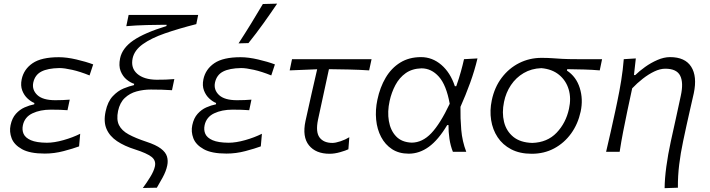

<svg xmlns="http://www.w3.org/2000/svg" viewBox="-20 -812 3797 1027"><path d="M219.5 9.5Q140 9.5 97.8 -14Q55.5 -37.5 42.2 -72.5Q29 -107.5 36.5 -142.5Q44.5 -180.5 65 -203.2Q85.5 -226 111.5 -237.5Q137.5 -249 163 -254L164 -261Q146 -268 127.5 -285Q109 -302 99 -328Q89 -354 96 -388Q107.5 -442 154.5 -474Q201.5 -506 295 -506Q336.5 -506 388.2 -494Q440 -482 478.5 -467.5L459 -408.5Q408.5 -429 366.2 -438.5Q324 -448 298 -448Q235.5 -447 201.2 -429.2Q167 -411.5 158 -370.5Q150 -332 179.2 -304Q208.5 -276 276 -276Q297.5 -276 316.2 -276.8Q335 -277.5 353 -279L341 -222.5Q320 -224 299 -224.8Q278 -225.5 252 -225.5Q195 -225.5 153.5 -205.8Q112 -186 102.5 -142.5Q97 -117 106.2 -96Q115.5 -75 145.2 -62Q175 -49 230.5 -48.5Q270 -48.5 319.5 -62.5Q369 -76.5 409 -96.5L403 -29Q370.5 -17 320.5 -3.8Q270.5 9.5 219.5 9.5Z M744 193.5Q763.5 167.5 783.2 135.5Q803 103.5 808.5 78.5Q815.5 46.5 790.5 27Q765.5 7.5 703 -12.5Q645.5 -30.5 606 -57Q566.5 -83.5 549.8 -122.2Q533 -161 545 -216.5Q556 -268.5 583 -297.2Q610 -326 641.2 -338.8Q672.5 -351.5 696 -356.5L698 -363.5Q678 -369.5 657.2 -386.5Q636.5 -403.5 625.2 -431.8Q614 -460 622.5 -500.5Q634 -555 693.2 -595.8Q752.5 -636.5 870 -672.5L871.5 -679.5H860Q823 -679.5 765 -678Q707 -676.5 655.5 -672L668 -732H1040L1030 -683Q935.5 -659 862.2 -633.5Q789 -608 744 -575.8Q699 -543.5 689.5 -500.5Q678.5 -448.5 713.8 -417.5Q749 -386.5 817 -385.5Q844 -385.5 866.5 -386.2Q889 -387 912.5 -389L900 -329.5Q873 -331.5 845.8 -332.2Q818.5 -333 787 -333Q747 -333 710.5 -323Q674 -313 647.5 -288Q621 -263 611.5 -218.5Q602 -172 616.5 -142.8Q631 -113.5 668 -93.2Q705 -73 762.5 -54Q814.5 -37 840.5 -17.2Q866.5 2.5 873.2 25.2Q880 48 874.5 73.5Q868.5 103.5 849.8 137.8Q831 172 819 192Z M1191.5 9.5Q1112 9.5 1069.8 -14Q1027.5 -37.5 1014.2 -72.5Q1001 -107.5 1008.5 -142.5Q1016.5 -180.5 1037 -203.2Q1057.5 -226 1083.5 -237.5Q1109.5 -249 1135 -254L1136 -261Q1118 -268 1099.5 -285Q1081 -302 1071 -328Q1061 -354 1068 -388Q1079.5 -442 1126.5 -474Q1173.5 -506 1267 -506Q1308.5 -506 1360.2 -494Q1412 -482 1450.5 -467.5L1431 -408.5Q1380.5 -429 1338.2 -438.5Q1296 -448 1270 -448Q1207.5 -447 1173.2 -429.2Q1139 -411.5 1130 -370.5Q1122 -332 1151.2 -304Q1180.5 -276 1248 -276Q1269.5 -276 1288.2 -276.8Q1307 -277.5 1325 -279L1313 -222.5Q1292 -224 1271 -224.8Q1250 -225.5 1224 -225.5Q1167 -225.5 1125.5 -205.8Q1084 -186 1074.5 -142.5Q1069 -117 1078.2 -96Q1087.5 -75 1117.2 -62Q1147 -49 1202.5 -48.5Q1242 -48.5 1291.5 -62.5Q1341 -76.5 1381 -96.5L1375 -29Q1342.5 -17 1292.5 -3.8Q1242.5 9.5 1191.5 9.5ZM1256 -580Q1290.5 -633 1322.8 -685.5Q1355 -738 1386 -790.5L1462.5 -792.5Q1426 -738.5 1388 -685.5Q1350 -632.5 1309 -581.5Z M1743 10.5Q1669 10.5 1632.5 -34.8Q1596 -80 1614 -164.5Q1631 -244.5 1647.2 -313.8Q1663.5 -383 1676.5 -441.5L1529.5 -435.5L1542 -495.5H1967.5L1954.5 -435.5Q1901.5 -439 1846.5 -440.2Q1791.5 -441.5 1739.5 -442Q1725 -374 1710.2 -306.5Q1695.5 -239 1681 -171.5Q1667.5 -106 1689.2 -76.8Q1711 -47.5 1758 -47.5Q1774.5 -47.5 1801 -56.2Q1827.5 -65 1848.5 -78L1843.5 -13.5Q1829 -6.5 1799.2 2Q1769.5 10.5 1743 10.5Z M2166.5 10Q2114 10 2077 -14.2Q2040 -38.5 2018.5 -79.5Q1997 -120.5 1992 -172Q1987 -223.5 1998.5 -278Q2012.5 -345 2043 -396.5Q2073.5 -448 2120.8 -477.2Q2168 -506.5 2232 -506.5Q2292.5 -506.5 2340.8 -465Q2389 -423.5 2413 -351H2420.5Q2435.5 -393.5 2445.2 -428.8Q2455 -464 2462 -495.5L2534 -499.5Q2519 -435.5 2494.8 -368.8Q2470.5 -302 2443 -240.5Q2442 -179.5 2447.2 -117.8Q2452.5 -56 2474 0H2402.5Q2389.5 -32.5 2384 -70Q2378.5 -107.5 2379 -143H2372Q2324.5 -63.5 2274 -26.8Q2223.5 10 2166.5 10ZM2182.5 -49Q2239.5 -49.5 2287 -99.5Q2334.5 -149.5 2385.5 -257Q2367.5 -357 2327.5 -401.8Q2287.5 -446.5 2234.5 -446.5Q2184.5 -445 2150.2 -420.8Q2116 -396.5 2095 -357Q2074 -317.5 2064 -271.5Q2051.5 -215 2060 -164.8Q2068.5 -114.5 2098.5 -82.8Q2128.5 -51 2182.5 -49Z M2824.5 10.5Q2760 10.5 2714.2 -13.5Q2668.5 -37.5 2641.8 -78Q2615 -118.5 2607 -169.8Q2599 -221 2610.5 -275.5Q2625 -345 2663.5 -396Q2702 -447 2757.2 -474.8Q2812.5 -502.5 2876 -502.5Q2907.5 -502.5 2932 -500.8Q2956.5 -499 2987.2 -497.2Q3018 -495.5 3068.5 -495.5H3200.5L3188 -435.5Q3148 -439 3105 -440.2Q3062 -441.5 3014 -442L3012.5 -434.5Q3062.5 -401.5 3081.2 -341.2Q3100 -281 3086 -215.5Q3071.5 -148.5 3034.8 -97.8Q2998 -47 2944.2 -18.2Q2890.5 10.5 2824.5 10.5ZM2827 -47.5Q2907.5 -50 2957.2 -102Q3007 -154 3023.5 -230Q3036 -286.5 3021.8 -334Q3007.5 -381.5 2970.2 -412Q2933 -442.5 2875.5 -447.5Q2822.5 -445.5 2781.2 -421.2Q2740 -397 2713 -356.8Q2686 -316.5 2676 -267Q2664 -209.5 2676 -160.2Q2688 -111 2725.5 -80.2Q2763 -49.5 2827 -47.5Z M3535 194.5Q3535.5 143.5 3544.2 78.8Q3553 14 3568 -55Q3581 -115 3595 -177.2Q3609 -239.5 3621.5 -299.5Q3637 -370 3618.2 -407.2Q3599.5 -444.5 3538.5 -444.5Q3511 -444.5 3480 -429.8Q3449 -415 3418.2 -391Q3387.5 -367 3361.5 -339.5L3335.5 -218Q3323 -158 3313 -106.8Q3303 -55.5 3294.5 0H3222Q3235 -56 3246.8 -107.5Q3258.5 -159 3271.5 -219.5L3282 -269.5Q3293.5 -324 3302.8 -381.2Q3312 -438.5 3316.5 -495.5L3381 -499.5L3371 -410.5H3378Q3399.5 -431.5 3430.5 -453.8Q3461.5 -476 3496.5 -491.2Q3531.5 -506.5 3564 -506.5Q3644.5 -506.5 3677.2 -455Q3710 -403.5 3691 -313Q3679.5 -260.5 3669.2 -217.2Q3659 -174 3652 -140.5L3634 -56.5Q3620.5 7 3613 68Q3605.5 129 3606 192Z"/></svg>

Font: Commissioner Flair Light
Style: Italic
Weight: 300
Italic angle: -12°
Designer: Kostas Bartsokas
Foundry: Kostas Bartsokas
Version: Version 1.000; ttfautohint (v1.8.3)